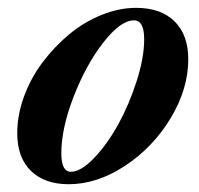

<svg xmlns="http://www.w3.org/2000/svg" viewBox="-20 -458 506 489"><path d="M154.8 11.2Q93.8 11.2 58.8 -22.7Q23.9 -56.6 23.9 -119.1Q23.9 -164.6 41 -211.7Q58.1 -258.8 88.1 -298.8Q118.2 -338.9 156 -370.4Q193.8 -401.9 238.5 -419.9Q283.2 -438 326.7 -438Q389.6 -438 424.6 -403.6Q459.5 -369.1 459.5 -307.1Q459.5 -231.4 414.6 -157Q369.6 -82.5 298.3 -35.6Q227.1 11.2 154.8 11.2ZM160.6 -20.5Q186 -20.5 219.5 -55.4Q252.9 -90.3 280.8 -140.6Q308.6 -190.9 327.9 -251Q347.2 -311 347.2 -357.9Q347.2 -406.2 321.3 -406.2Q287.1 -406.2 242.9 -349.4Q198.7 -292.5 167.5 -211.7Q136.2 -130.9 136.2 -67.4Q136.2 -20.5 160.6 -20.5Z"/></svg>

Font: Elstob 14pt
Style: Bold Italic
Weight: 700
Italic angle: -20°
Designer: Peter S. Baker
Version: Version 1.015